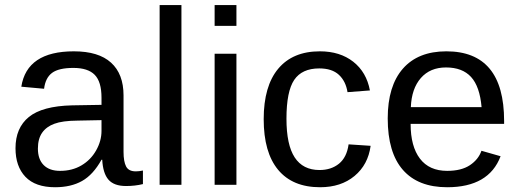

<svg xmlns="http://www.w3.org/2000/svg" viewBox="-20 -745 2097 774"><path d="M202.1 9.8Q122.6 9.8 82.5 -32.2Q42.5 -74.2 42.5 -147.5Q42.5 -229.5 96.4 -273.4Q150.4 -317.4 270.5 -320.3L389.2 -322.3V-351.1Q389.2 -415.5 361.8 -443.4Q334.5 -471.2 275.9 -471.2Q216.8 -471.2 189.9 -451.2Q163.1 -431.2 157.7 -387.2L65.9 -395.5Q88.4 -538.1 277.8 -538.1Q377.4 -538.1 427.7 -492.4Q478 -446.8 478 -360.4V-132.8Q478 -93.8 488.3 -74Q498.5 -54.2 527.3 -54.2Q541 -54.2 556.2 -57.6V-2.9Q524.4 4.9 488.3 4.9Q439.5 4.9 417.2 -20.8Q395 -46.4 392.1 -101.1H389.2Q355.5 -40.5 310.8 -15.4Q266.1 9.8 202.1 9.8ZM389.2 -260.7 293 -258.8Q231.4 -258.3 199.2 -246.1Q167 -234.4 149.9 -210Q132.8 -185.5 132.8 -146Q132.8 -103 156 -79.6Q179.2 -56.2 222.2 -56.2Q271 -56.2 308.1 -78.1Q345.7 -100.1 367.4 -138.4Q389.2 -176.8 389.2 -217.3Z M711.4 -724.6V0H623.5V-724.6Z M933.1 -724.6V-640.6H845.2V-724.6ZM933.1 -528.3V0H845.2V-528.3Z M1270.5 9.8Q1159.7 9.8 1101.3 -60.3Q1043 -130.4 1043 -264.6Q1043 -397.9 1101.6 -468Q1160.2 -538.1 1269.5 -538.1Q1350.6 -538.1 1404.1 -496.1Q1457.5 -454.1 1471.2 -380.4L1380.9 -373.5Q1374 -417.5 1346.2 -443.4Q1318.4 -469.2 1267.1 -469.2Q1197.3 -469.2 1166 -422.9Q1134.8 -376.5 1134.8 -266.6Q1134.8 -161.1 1168 -110.4Q1201.2 -59.6 1268.1 -59.6Q1314.9 -59.6 1346.4 -85Q1377.9 -110.4 1385.3 -163.1L1474.1 -157.2Q1463.9 -81.1 1409.2 -35.6Q1354.5 9.8 1270.5 9.8Z M1635.3 -245.6Q1635.3 -154.8 1672.9 -105.5Q1710.4 -56.2 1782.7 -56.2Q1839.8 -56.2 1874.3 -79.1Q1908.7 -102.1 1920.9 -137.2L1998 -115.2Q1950.7 9.8 1782.7 9.8Q1665.5 9.8 1604.2 -60.1Q1543 -129.9 1543 -267.6Q1543 -398.4 1604.2 -468.3Q1665.5 -538.1 1779.3 -538.1Q2012.2 -538.1 2012.2 -257.3V-245.6ZM1921.4 -313Q1914.1 -396.5 1878.9 -434.8Q1843.8 -473.1 1777.8 -473.1Q1713.9 -473.1 1676.5 -430.4Q1639.2 -387.7 1636.2 -313Z"/></svg>

Font: Arimo Nerd Font
Style: Regular
Weight: 400
Designer: Steve Matteson
Foundry: Monotype Imaging Inc.
Version: Version 1.33;Nerd Fonts 3.2.1